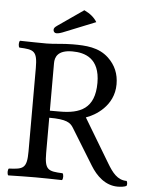

<svg xmlns="http://www.w3.org/2000/svg" viewBox="-57 -866 702 922"><g transform="rotate(5 294.5 -405.0)"><path d="M312 -820 188 -734C175 -725 173 -720 173 -713C173 -705 179 -698 188 -698C197 -698 209 -701 230 -710L374 -768C361.3 -789.3 340.6 -806.7 312 -820ZM272 -618C333 -618 405 -596 405 -478C405 -353 334 -325 237 -325H189V-554C189 -583 201 -618 272 -618ZM189 -122V-291C273 -291 291.7 -276.3 306 -253L413 -79C441.7 -32.4 485 10 545 10C560 10 577 8 587 3C590.5 -3.9 590 -13 586 -21C541 -21 516 -54.6 490 -98L364 -308C407 -322 497 -374 497 -479C497 -529 480 -570 444 -604C396 -649 334 -652 271 -652C224 -652 182 -645 146 -645C111 -645 64 -646 17 -647C11 -641 11 -620 17 -614C87 -611 104 -606 104 -523V-122C104 -39 87 -34 17 -31C11 -25 11 -4 17 2C62 1 108.5 0 147 0C184.6 0 232 1 276 2C282 -4 282 -25 276 -31C206 -34 189 -39 189 -122Z"/></g></svg>

Font: Libertinus Math
Style: Regular
Weight: 400
Designer: Philipp H. Poll
Foundry: Khaled Hosny
Version: Version 6.2